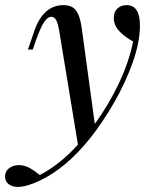

<svg xmlns="http://www.w3.org/2000/svg" viewBox="-93 -548 594 756"><path d="M458 -446.8Q458 -382.8 429.7 -302.7Q401.4 -222.7 356.2 -144Q311 -65.4 261.2 -2.9Q167.5 113.8 64 163.1Q11.7 188 -22.9 188Q-44.4 188 -58.8 177.2Q-73.2 166.5 -73.2 147Q-73.2 126.5 -57.1 114.3Q-41 102.1 -19 102.1Q2 102.1 21.5 112.3Q41 122.6 64 141.1Q143.1 99.6 213.9 21.5L140.1 -426.8Q134.8 -457.5 127.7 -469.7Q120.6 -481.9 107.9 -481.9Q95.2 -481.9 81.5 -462.4Q67.9 -442.9 48.8 -390.1L36.1 -353H17.1L42 -425.8Q77.1 -527.8 157.2 -527.8Q178.2 -527.8 192.4 -519.5Q206.5 -511.2 215.3 -491.2Q224.1 -471.2 229 -436L280.3 -60.1Q335 -135.3 374.8 -219.2Q414.6 -303.2 431.2 -384.8Q400.4 -400.9 377.7 -424.3Q355 -447.8 355 -477.1Q355 -501 369.1 -514.4Q383.3 -527.8 405.8 -527.8Q458 -527.8 458 -446.8Z"/></svg>

Font: TypoPRO Playfair Display
Style: Italic
Weight: 400
Italic angle: -14°
Designer: Claus Eggers Sørensen
Foundry: Claus Eggers Sørensen
Version: Version 1.004;PS 001.004;hotconv 1.0.70;makeotf.lib2.5.58329